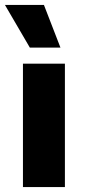

<svg xmlns="http://www.w3.org/2000/svg" viewBox="-32 -758 343 778"><path d="M146 -738 213 -565H89L-12 -738ZM231 -500V0H61V-500Z"/></svg>

Font: Elaine Sans
Style: Bold
Weight: 700
Designer: Wei Huang
Foundry: Wei Huang
Version: Version 2.001;December 24, 2019;FontCreator 12.0.0.2547 64-b